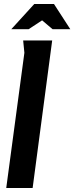

<svg xmlns="http://www.w3.org/2000/svg" viewBox="-20 -933 369 953"><path d="M95 -732H239L142 0H11L101 -671ZM189 -832 122 -788H36L150 -913H248L329 -788H241Z"/></svg>

Font: Rosario
Style: Bold Italic
Weight: 700
Italic angle: -8.05°
Designer: Hector Gatti
Foundry: Omnibus Type
Version: Version 1.101; ttfautohint (v1.8.1.43-b0c9)